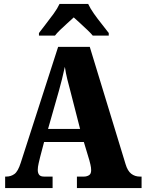

<svg xmlns="http://www.w3.org/2000/svg" viewBox="-20 -951 736 971"><path d="M6 0V-58H12Q35 -58 53 -71Q71 -84 85 -128L274 -714H434L615 -121Q625 -87 643.5 -72.5Q662 -58 687 -58H696V0H369V-58H405Q418 -58 429.5 -64.5Q441 -71 441 -90Q441 -103 437.5 -118Q434 -133 432 -140L404 -233H203L183 -157Q180 -145 175.5 -125.5Q171 -106 171 -92Q171 -76 178 -67Q185 -58 203 -58H246V0ZM223 -299H385L336 -490Q328 -519 320.5 -549.5Q313 -580 308 -613Q301 -581 293.5 -550.5Q286 -520 278 -492ZM177 -784Q191 -803 211.5 -829Q232 -855 251.5 -882Q271 -909 281 -931H426Q436 -909 455 -882Q474 -855 495 -829Q516 -803 530 -784V-771H449Q442 -780 424 -797.5Q406 -815 386 -833Q366 -851 353 -863Q339 -850 320 -833Q301 -816 284 -799.5Q267 -783 258 -771H177Z"/></svg>

Font: Noto Serif Hebrew Condensed Black
Style: Regular
Weight: 900
Width: 3
Designer: Monotype Design Team
Foundry: Monotype Imaging Inc.
Version: Version 2.004; ttfautohint (v1.8.4.7-5d5b)